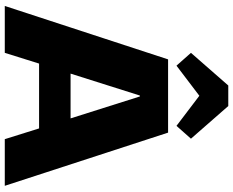

<svg xmlns="http://www.w3.org/2000/svg" viewBox="-108 -890 998 823"><g transform="rotate(90 391.5 -479.0)"><path d="M235 -700H549L777 0H577L531 -147H253L207 0H6ZM488 -282 394 -579H390L296 -282ZM207 -798 347 -958H435L575 -798L520 -736L391 -834L262 -736Z"/></g></svg>

Font: Pathway Extreme 8pt Thin 12pt ExtraBold
Style: Regular
Weight: 800
Version: Version 1.001;gftools[0.9.26]